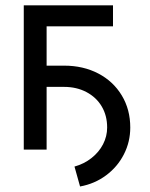

<svg xmlns="http://www.w3.org/2000/svg" viewBox="-20 -550 552 706"><path d="M100.6 -308.6V-230.5H215.8C246.4 -230.5 273.8 -224.1 297.9 -211.4C321.9 -198.7 340.7 -181.2 354 -158.7C367.4 -136.2 374 -110.4 374 -81.1C374 -59.6 369 -39.1 358.9 -19.5C348.8 0 334.6 16.9 316.4 31.2C298.2 45.6 277.3 56 253.9 62.5L274.4 135.7C310.2 129.2 342.1 115.6 370.1 94.7C398.1 73.9 419.9 48.2 435.5 17.6C451.2 -13 459 -45.9 459 -81.1C459 -125.3 448.6 -164.7 427.7 -199.2C406.9 -233.7 378.1 -260.6 341.3 -279.8C304.5 -299 262.7 -308.6 215.8 -308.6ZM395.5 -453.1V-530.3H67.4V0H151.4V-453.1Z"/></svg>

Font: Pretendard Variable
Style: Regular
Weight: 400
Designer: Base glyphs from Inter by Rasmus Andersson; Hangeul glyphs from Noto Sans CJK(Source Han Sans) by Jang Soo-young and Kan
Foundry: Kil Hyung-jin
Version: Version 1.309;Glyphs 3.2 (3225)